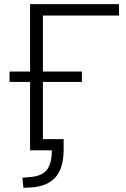

<svg xmlns="http://www.w3.org/2000/svg" viewBox="-20 -725 608 926"><path d="M93 181 88 132 126 129Q184 124 207 93Q230 62 230 0H125V-330H26V-380H125V-705H554V-650H187V-380H375V-330H187V-54H287V-5Q287 84 249 128.5Q211 173 132 179Z"/></svg>

Font: Nunito Sans 12pt Light
Style: Regular
Weight: 300
Designer: Vernon Adams
Foundry: Vernon Adams
Version: Version 3.101;gftools[0.9.27]